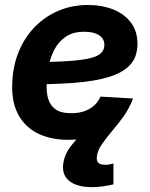

<svg xmlns="http://www.w3.org/2000/svg" viewBox="-20 -560 613 785"><path d="M260.3 11.7Q186.5 11.7 133.3 -15.1Q80.1 -42 53 -94.7Q25.9 -147.5 30.3 -224.1Q33.2 -292.5 57.1 -350.1Q81.1 -407.7 122.6 -450.2Q164.1 -492.7 219.2 -516.1Q274.4 -539.6 339.8 -539.6Q397.5 -539.6 443.1 -521.2Q488.8 -502.9 515.4 -467.5Q542 -432.1 542 -380.9Q542 -327.6 512 -294.9Q481.9 -262.2 423.8 -244.9Q365.7 -227.5 281.5 -221.2Q197.3 -214.8 88.4 -214.8L103.5 -306.2Q196.8 -306.2 256.1 -310.1Q315.4 -314 348.4 -322Q381.3 -330.1 394 -343.8Q406.7 -357.4 406.7 -376.5Q406.7 -401.4 385.3 -415.8Q363.8 -430.2 324.7 -430.2Q278.8 -430.2 249.3 -410.2Q219.7 -390.1 202.9 -358.4Q186 -326.7 179 -290Q171.9 -253.4 170.9 -220.2Q168.9 -185.5 176.5 -157.7Q184.1 -129.9 206.3 -113.5Q228.5 -97.2 271 -97.2Q316.4 -97.2 347.2 -115.7Q377.9 -134.3 390.6 -165L523.9 -157.2Q496.6 -81.1 428.2 -34.7Q359.9 11.7 260.3 11.7ZM356 205.1Q293.5 205.1 262.2 179Q231 152.8 239.3 104.5Q245.1 69.8 266.8 41.3Q288.6 12.7 319.3 -17.6L523.4 -157.2Q509.3 -117.7 485.6 -84.7Q461.9 -51.8 437.7 -23.4Q413.6 4.9 396 30.5Q378.4 56.2 376 80.6Q374 96.2 381.6 105Q389.2 113.8 410.2 113.8Q418.9 113.8 427.5 112.3Q436 110.8 443.8 108.4V193.8Q426.3 198.2 402.3 201.7Q378.4 205.1 356 205.1Z"/></svg>

Font: Inter 24pt
Style: Bold Italic
Weight: 700
Italic angle: -9.3988°
Version: Version 4.001;git-66647c0bb